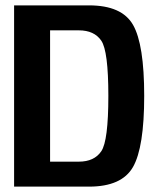

<svg xmlns="http://www.w3.org/2000/svg" viewBox="-20 -695 588 715"><path d="M32.5 0H311.5Q433.5 0 475.2 -73Q517 -146 517 -338Q517 -529.5 475.5 -602.2Q434 -675 311.5 -675H32.5ZM166.5 -93V-582H273.5Q331 -582 357.2 -543.5Q383.5 -505 383.5 -338Q383.5 -170.5 357.2 -131.8Q331 -93 273.5 -93Z"/></svg>

Font: Anybody SemiCondensed SemiBold
Style: Regular
Weight: 600
Width: 4
Version: Version 1.113;gftools[0.9.25]